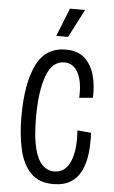

<svg xmlns="http://www.w3.org/2000/svg" viewBox="-60 -920 579 971"><g transform="rotate(5 230.0 -434.5)"><path d="M247 11Q175 11 133.5 -31.5Q92 -74 75 -148Q58 -222 58 -316Q58 -482 103.5 -577Q149 -672 253 -672Q315 -672 350 -639Q385 -606 399 -553Q413 -500 410 -441L341 -435Q345 -516 321 -561.5Q297 -607 251 -607Q190 -607 161 -529.5Q132 -452 132 -319Q132 -220 146.5 -162Q161 -104 187 -78.5Q213 -53 247 -53Q303 -53 328.5 -112Q354 -171 346 -270L416 -264Q419 -210 413.5 -160.5Q408 -111 389.5 -72Q371 -33 336.5 -11Q302 11 247 11ZM258 -737H198L255 -880H332Z"/></g></svg>

Font: Bricolage Grotesque 10pt Condensed Light
Style: Regular
Weight: 300
Width: 3
Designer: Mathieu Triay
Foundry: Atelier Triay
Version: Version 1.000; ttfautohint (v1.8.4.7-5d5b);gftools[0.9.32]